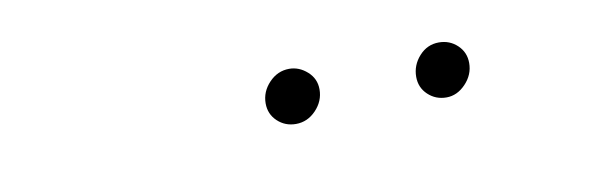

<svg xmlns="http://www.w3.org/2000/svg" viewBox="-24 -774 648 211"><g transform="rotate(-10 300.0 -668.5)"><path d="M464 -638Q452 -638 443.5 -646Q435 -654 435 -666Q435 -679 444 -689Q453 -699 466 -699Q478 -699 486.5 -691Q495 -683 495 -671Q495 -658 485.5 -648Q476 -638 464 -638ZM296 -638Q284 -638 275.5 -646Q267 -654 267 -666Q267 -679 276.5 -689Q286 -699 299 -699Q310 -699 319 -691Q328 -683 328 -671Q328 -658 318.5 -648Q309 -638 296 -638Z"/></g></svg>

Font: Montserrat Thin ExtraLight
Style: Italic
Weight: 250
Italic angle: -11.3°
Version: Version 9.000